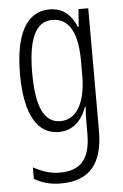

<svg xmlns="http://www.w3.org/2000/svg" viewBox="-55 -581 552 862"><g transform="rotate(-5 221.0 -150.5)"><path d="M201 -542C97 -542 44 -443 44 -264C44 -81 99 10 196 10C258 10 300 -31 322 -93H325C322 -57 322 -28 322 -2V30C322 146 275 192 184 192C142 192 106 180 65 158V210C101 231 139 241 185 241C317 241 375 164 375 20V-532H331L325 -453H321C299 -506 263 -542 201 -542ZM209 -494C289 -494 322 -419 322 -300V-233C322 -125 287 -38 207 -38C135 -38 99 -108 99 -264C99 -407 130 -494 209 -494Z"/></g></svg>

Font: Noto Sans Georgian ExtraCondensed Light
Style: Regular
Weight: 300
Width: 2
Designer: Monotype Design Team, Akaki Razmadze
Foundry: Google LLC
Version: Version 2.005